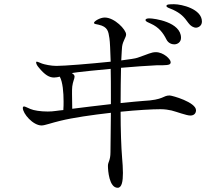

<svg xmlns="http://www.w3.org/2000/svg" viewBox="-20 -853 1040 909"><path d="M805 -833C785 -833 768 -833 768 -825C768 -817 782 -815 799 -807C835 -790 851 -774 872 -744C882 -730 896 -722 908 -722C918 -722 936 -730 936 -751C936 -811 839 -833 805 -833ZM783 -401C750 -401 758 -380 656 -375C640 -374 600 -370 551 -365C551 -425 552 -484 553 -532C613 -537 675 -542 723 -544H750C780 -545 788 -547 788 -559C788 -573 754 -606 718 -606C696 -606 682 -597 632 -580C622 -576 592 -572 554 -567C556 -601 557 -625 558 -632C562 -661 577 -675 577 -690C577 -713 522 -770 476 -770C453 -770 425 -752 425 -745C425 -739 434 -739 447 -736C491 -726 493 -704 498 -672C501 -654 502 -613 504 -561C407 -551 286 -541 247 -541C221 -541 190 -548 179 -552C166 -557 158 -561 154 -561C152 -561 151 -560 151 -558C151 -552 155 -543 163 -534C193 -497 214 -486 236 -486C245 -486 254 -488 263 -490C277 -465 281 -415 281 -373C281 -359 281 -347 280 -336V-332C267 -331 255 -329 246 -328C233 -326 219 -325 206 -325C172 -325 140 -330 124 -337C107 -344 99 -349 94 -349C93 -349 88 -349 88 -342C88 -315 136 -259 177 -259C192 -259 223 -271 265 -281C326 -296 417 -309 505 -319L503 -133C503 -92 491 -87 491 -68C491 -45 497 36 537 36C557 36 562 5 562 -34C562 -57 560 -84 558 -107C554 -154 551 -238 551 -324C630 -332 701 -336 740 -336C760 -336 779 -333 792 -330C816 -324 863 -306 881 -306C901 -306 908 -319 908 -331C908 -369 795 -401 783 -401ZM694 -741C732 -724 752 -698 768 -666C777 -648 794 -643 805 -643C820 -643 837 -653 837 -674C837 -749 710 -766 687 -766C677 -766 669 -764 669 -758C669 -751 681 -747 694 -741ZM322 -338C322 -359 321 -384 321 -407C321 -422 321 -435 322 -443C325 -468 333 -480 333 -490C333 -496 330 -501 320 -507C329 -508 337 -510 347 -511C374 -514 435 -521 504 -527C505 -488 505 -446 505 -403V-360C444 -353 376 -345 322 -338Z"/></svg>

Font: Shippori Mincho OTF
Style: Regular
Weight: 400
Designer: FONTDASU
Foundry: FONTDASU / Google Inc. / but / Adobe
Version: Version 3.300;hotconv 1.0.109;makeotfexe 2.5.65596